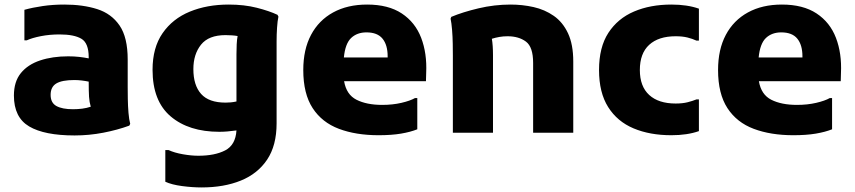

<svg xmlns="http://www.w3.org/2000/svg" viewBox="-20 -582 3749 842"><path d="M307 12Q175 12 108 -27.5Q41 -67 41 -163Q41 -224 71.5 -261.5Q102 -299 156 -317Q210 -335 279 -335Q305 -335 327 -332.5Q349 -330 369 -326V-331Q369 -393 337 -412Q305 -431 241 -431Q198 -431 159.5 -423.5Q121 -416 97 -405H87V-539Q123 -549 167.5 -555.5Q212 -562 262 -562Q344 -562 406.5 -542Q469 -522 504.5 -470Q540 -418 540 -321V-200Q540 -179 540.5 -148Q541 -117 543.5 -87Q546 -57 551 -39L547 -31Q495 -12 433 0Q371 12 307 12ZM202 -166Q202 -131 227.5 -117Q253 -103 300 -103Q321 -103 340.5 -105.5Q360 -108 378 -114Q372 -134 370.5 -157.5Q369 -181 369 -224Q355 -227 338.5 -229Q322 -231 306 -231Q252 -231 227 -216Q202 -201 202 -166Z M864 240Q824 240 778.5 234Q733 228 705 215V76H719Q745 88 782 94.5Q819 101 850 101Q922 101 967.5 77.5Q1013 54 1017 -10Q995 -7 977 -5.5Q959 -4 942 -4Q808 -4 728.5 -71.5Q649 -139 649 -276Q649 -373 693 -436.5Q737 -500 812.5 -531Q888 -562 983 -562Q1051 -562 1106 -548Q1161 -534 1197 -517L1201 -509Q1197 -491 1195 -461Q1193 -431 1193 -400Q1193 -369 1193 -348V-41Q1193 56 1151.5 118Q1110 180 1036 210Q962 240 864 240ZM828 -279Q828 -208 862 -170Q896 -132 969 -132Q980 -132 991.5 -133Q1003 -134 1017 -137V-344Q1017 -367 1018 -387.5Q1019 -408 1022 -424Q1011 -426 997 -427Q983 -428 969 -428Q895 -428 861.5 -386Q828 -344 828 -279Z M1640 11Q1541 11 1466.5 -17Q1392 -45 1351 -108Q1310 -171 1310 -275Q1310 -365 1344 -429Q1378 -493 1441 -527.5Q1504 -562 1590 -562Q1683 -562 1742 -523Q1801 -484 1827 -416Q1853 -348 1849 -262L1848 -226H1489Q1499 -167 1543.5 -144.5Q1588 -122 1656 -122Q1702 -122 1740.5 -131Q1779 -140 1800 -152H1810V-15Q1780 -3 1738.5 4Q1697 11 1640 11ZM1587 -440Q1546 -440 1520 -415.5Q1494 -391 1488 -330H1680V-335Q1680 -385 1657.5 -412.5Q1635 -440 1587 -440Z M1966 0V-338Q1966 -358 1965.5 -389.5Q1965 -421 1962.5 -451.5Q1960 -482 1956 -500L1959 -508Q2009 -529 2078.5 -545.5Q2148 -562 2219 -562Q2271 -562 2320 -551Q2369 -540 2408.5 -512.5Q2448 -485 2471 -436Q2494 -387 2494 -312V0H2318V-306Q2318 -376 2286.5 -399.5Q2255 -423 2206 -423Q2187 -423 2170 -420Q2153 -417 2137 -412Q2142 -383 2142 -340V0Z M2607 -275Q2607 -375 2648 -438Q2689 -501 2760.5 -531.5Q2832 -562 2924 -562Q2994 -562 3045 -544V-404H3034Q3017 -412 2995 -417.5Q2973 -423 2943 -423Q2868 -423 2827 -385.5Q2786 -348 2786 -275Q2786 -203 2827 -165.5Q2868 -128 2943 -128Q2973 -128 2995 -133.5Q3017 -139 3034 -146H3045V-7Q2994 11 2924 11Q2830 11 2758.5 -19Q2687 -49 2647 -112.5Q2607 -176 2607 -275Z M3459 11Q3360 11 3285.5 -17Q3211 -45 3170 -108Q3129 -171 3129 -275Q3129 -365 3163 -429Q3197 -493 3260 -527.5Q3323 -562 3409 -562Q3502 -562 3561 -523Q3620 -484 3646 -416Q3672 -348 3668 -262L3667 -226H3308Q3318 -167 3362.5 -144.5Q3407 -122 3475 -122Q3521 -122 3559.5 -131Q3598 -140 3619 -152H3629V-15Q3599 -3 3557.5 4Q3516 11 3459 11ZM3406 -440Q3365 -440 3339 -415.5Q3313 -391 3307 -330H3499V-335Q3499 -385 3476.5 -412.5Q3454 -440 3406 -440Z"/></svg>

Font: Kufam
Style: Bold
Weight: 700
Designer: Wael Morcos, Artur Schmal
Foundry: Original Type
Version: Version 1.300; ttfautohint (v1.8.3)